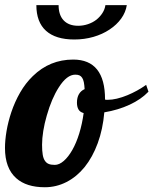

<svg xmlns="http://www.w3.org/2000/svg" viewBox="-40 -748 616 771"><path d="M106 -727.5H195.3Q195.3 -687.5 215.8 -666Q236.3 -644.5 273.9 -644.5Q293.9 -644.5 313 -650.9Q332 -657.2 347.2 -668.9Q361.8 -680.7 371.3 -695.6Q380.9 -710.4 383.3 -727.5H469.2Q464.8 -698.7 446.8 -673.6Q428.7 -648.4 399.9 -629.4Q371.6 -610.4 335.2 -599.9Q298.8 -589.4 258.3 -589.4Q183.6 -589.4 144.8 -624.3Q106 -659.2 106 -727.5ZM25.4 -32.2Q-20 -72.3 -20 -153.8Q-20 -184.6 -13.7 -221.9Q-7.3 -259.3 5.4 -297.4Q19.5 -339.4 41 -376.7Q62.5 -414.1 91.8 -442.4Q159.7 -508.8 253.9 -508.8Q381.8 -508.8 381.8 -349.1V-348.1Q384.8 -347.2 386.7 -347.2H393.1Q426.3 -347.2 471.7 -365.7Q511.7 -382.3 546.9 -407.2L556.2 -379.9Q526.9 -349.1 480.7 -327.6Q434.6 -306.2 378.9 -296.9Q373 -229 352.5 -173.1Q332 -117.2 299.8 -77.1Q268.1 -38.1 227.1 -17.1Q186 3.9 140.1 3.9Q65.9 3.9 25.4 -32.2ZM250.5 -146Q266.6 -174.3 278.3 -212.4Q290 -250.5 295.9 -293.9Q281.2 -297.9 275.1 -308.6Q269 -319.3 269 -335.9Q269 -356.4 277.1 -370.1Q285.2 -383.8 299.8 -390.1Q298.8 -407.2 296.6 -418Q294.4 -428.7 290 -435.5Q285.6 -442.4 279.1 -445.3Q272.5 -448.2 262.2 -448.2Q228.5 -448.2 196.3 -397.5Q167.5 -353 147.9 -284.2Q138.7 -252.9 133.8 -222.4Q128.9 -191.9 128.9 -167Q128.9 -142.1 131.6 -126.5Q134.3 -110.8 140.6 -102.1Q146.5 -93.3 155.8 -89.6Q165 -85.9 180.2 -85.9Q197.8 -85.9 216.1 -101.8Q234.4 -117.7 250.5 -146Z"/></svg>

Font: Pattaya
Style: Regular
Weight: 400
Designer: Pablo Impallari / Thai characters Designed by Thanarat Vachiruckul and Suppakit Chalermlarp
Foundry: Pablo Impallari
Version: Version 2.001